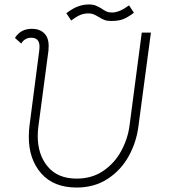

<svg xmlns="http://www.w3.org/2000/svg" viewBox="-20 -830 767 860"><path d="M109 -217Q109 -241 112 -266L156 -605Q157 -611 157 -621Q157 -661 120 -661Q91 -661 75 -635L47 -660Q72 -701 123 -701Q157 -701 177.5 -681.5Q198 -662 198 -624Q198 -610 197 -603L152 -264Q149 -242 149 -221Q149 -137 194 -83.5Q239 -30 323 -30Q392 -30 442.5 -64.5Q493 -99 522.5 -153Q552 -207 560 -266L615 -684H656L600 -264Q591 -193 556.5 -130.5Q522 -68 462.5 -29Q403 10 323 10Q220 10 164.5 -53.5Q109 -117 109 -217ZM377 -810Q397 -810 409 -805Q421 -800 436 -791Q447 -783 457 -778.5Q467 -774 482 -774Q515 -774 558 -806L580 -773Q552 -752 531.5 -744Q511 -736 478 -736Q460 -736 448 -740.5Q436 -745 422 -754Q409 -762 399 -766Q389 -770 376 -770Q358 -770 341 -763.5Q324 -757 299 -738L277 -771Q308 -794 331.5 -802Q355 -810 377 -810Z"/></svg>

Font: Bellota Light
Style: Italic
Weight: 300
Italic angle: -7.5°
Designer: Kemie Guaida
Foundry: Kemie Guaida
Version: Version 4.001